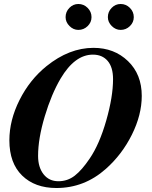

<svg xmlns="http://www.w3.org/2000/svg" viewBox="-20 -925 762 963"><path d="M691 -444Q691 -349 641.5 -249.5Q592 -150 511 -78Q403 18 263 18Q155 18 91 -44.5Q27 -107 27 -221Q27 -322 78 -423.5Q129 -525 213 -593Q327 -685 449 -685Q553 -685 622 -618.5Q691 -552 691 -444ZM547 -528Q547 -588 520 -619.5Q493 -651 446 -651Q355 -651 284 -531Q238 -453 204.5 -341.5Q171 -230 171 -143Q171 -86 198.5 -51Q226 -16 273 -16Q319 -16 355 -44Q391 -72 430 -130Q479 -202 513 -321Q547 -440 547 -528ZM651 -839Q651 -813 631.5 -794Q612 -775 585 -775Q560 -775 540.5 -794.5Q521 -814 521 -839Q521 -866 540 -885.5Q559 -905 585 -905Q612 -905 631.5 -885.5Q651 -866 651 -839ZM439 -839Q439 -813 419.5 -794Q400 -775 373 -775Q348 -775 328.5 -794.5Q309 -814 309 -839Q309 -866 328 -885.5Q347 -905 373 -905Q400 -905 419.5 -885.5Q439 -866 439 -839Z"/></svg>

Font: STIX
Style: Bold Italic
Weight: 700
Italic angle: -16.33°
Designer: MicroPress Inc., with final additions and corrections provided by Coen Hoffman, Elsevier (retired)
Version: Version 1.1.1